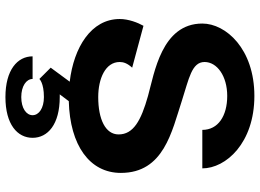

<svg xmlns="http://www.w3.org/2000/svg" viewBox="-145 -562 957 707"><g transform="rotate(90 333.5 -208.5)"><path d="M280.8 13.3 229.2 83.3 270.8 125C270.8 125 285 108.3 337.5 108.3C378.3 108.3 404.2 126.7 404.2 150C404.2 173.3 378.3 191.7 337.5 191.7C297.5 191.7 270.8 173.3 270.8 150H187.5C187.5 205.8 237.5 250 337.5 250C438.3 250 487.5 205.8 487.5 150C487.5 94.2 438.3 50 337.5 50H327.5L352.5 16.7C515 12.5 616.7 -60 616.7 -175C616.7 -333.3 464.2 -362.5 350 -400C270 -425.8 208.3 -435.8 208.3 -483.3C208.3 -529.2 260 -566.7 333.3 -566.7C406.7 -566.7 458.3 -533.3 458.3 -475H600C600 -561.7 506.7 -666.7 333.3 -666.7C160 -666.7 66.7 -561.7 66.7 -475C66.7 -325 250 -298.3 333.3 -275C425 -249.2 475 -220.8 475 -166.7C475 -118.3 419.2 -91.7 337.5 -91.7C269.2 -91.7 208.3 -118.3 208.3 -170.8C208.3 -185 213.3 -199.2 229.2 -216.7L75 -258.3C63.3 -237.5 50 -203.3 50 -170.8C50 -65.8 154.2 -1.7 280.8 13.3Z"/></g></svg>

Font: BoonHome
Style: Bold
Weight: 700
Designer: Sungsit Sawaiwan
Foundry: Sungsit Sawaiwan
Version: Version 0.2